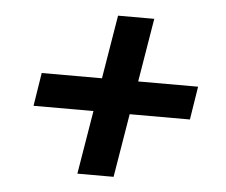

<svg xmlns="http://www.w3.org/2000/svg" viewBox="-42 -596 683 581"><g transform="rotate(5 300.0 -305.5)"><path d="M323 -62 355 -255H538L554 -356H372L404 -549H294L262 -356H79L63 -255H245L213 -62Z"/></g></svg>

Font: IBM Plex Mono SmBld
Style: Italic
Weight: 600
Italic angle: -9.5°
Monospace: yes
Designer: Mike Abbink, Paul van der Laan, Pieter van Rosmalen
Foundry: Bold Monday
Version: Version 2.004